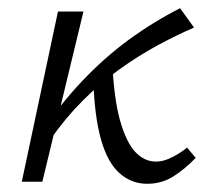

<svg xmlns="http://www.w3.org/2000/svg" viewBox="-20 -442 511 467"><path d="M102 -102 78 -117Q126 -188 180 -245Q234 -302 293.5 -345.5Q353 -389 418 -422L452 -375Q408 -356 362 -331Q316 -306 270 -273Q224 -240 181.5 -197.5Q139 -155 102 -102ZM33 0 121 -414H183L83 0ZM338 5Q300 5 271 -20.5Q242 -46 226 -101.5Q210 -157 207 -247L253 -293Q257 -202 272 -149Q287 -96 309 -72.5Q331 -49 359 -49Q374 -49 388.5 -55Q403 -61 415.5 -69Q428 -77 435 -83L456 -58Q429 -30 401 -12.5Q373 5 338 5Z"/></svg>

Font: Ysabeau
Style: Italic
Weight: 400
Italic angle: -12°
Designer: Christian Thalmann (Catharsis Fonts)
Version: Version 2.000;gftools[0.9.27.dev2+g8671c4b]